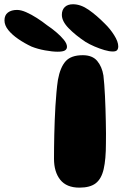

<svg xmlns="http://www.w3.org/2000/svg" viewBox="-200 -850 562 880"><path d="M164 10Q105 10 76.2 -26Q47.5 -62 47.5 -122.5Q47.5 -145.5 47.8 -173.8Q48 -202 48.8 -233.2Q49.5 -264.5 50.8 -297.5Q52 -330.5 54 -363.5Q56 -396.5 58.8 -427Q61.5 -457.5 65.5 -484Q76 -541.5 100.8 -569.2Q125.5 -597 179.5 -597Q223.5 -597 245.5 -570.8Q267.5 -544.5 274 -504Q276 -486 278 -461.8Q280 -437.5 281.2 -409Q282.5 -380.5 283.5 -351Q284.5 -321.5 285 -292.8Q285.5 -264 285.8 -238.2Q286 -212.5 285.5 -193Q285.5 -120 275.2 -75.2Q265 -30.5 239 -10.2Q213 10 164 10ZM64 -613Q40.5 -613 6.2 -619.2Q-28 -625.5 -55.5 -636.5Q-87.5 -651.5 -116 -671Q-144.5 -690.5 -162 -712.2Q-179.5 -734 -179.5 -756.5Q-179.5 -780.5 -163.8 -792.5Q-148 -804.5 -122 -804.5Q-103.5 -804.5 -79.8 -794Q-56 -783.5 -31 -767.5Q-6 -751.5 16 -734Q36.5 -720.5 57.2 -703Q78 -685.5 92.5 -667.8Q107 -650 107 -635.5Q107 -624.5 97.5 -618.8Q88 -613 64 -613ZM317 -614Q301 -614 278.8 -620.5Q256.5 -627 233.2 -637Q210 -647 192 -658Q146 -688.5 114.8 -720.5Q83.5 -752.5 83.5 -782Q83.5 -804.5 96.8 -817.5Q110 -830.5 134.5 -830.5Q170 -830.5 206.5 -805Q243 -779.5 280 -742Q304.5 -718.5 323.2 -688.8Q342 -659 342 -637.5Q342 -626.5 336.8 -620.2Q331.5 -614 317 -614Z"/></svg>

Font: Gluten
Style: Bold
Weight: 700
Designer: Tyler Finck
Foundry: Etcetera Type Company
Version: Version 1.204